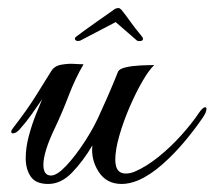

<svg xmlns="http://www.w3.org/2000/svg" viewBox="-20 -452 534 478"><path d="M100 6Q69 6 56.5 -12.5Q44 -31 44 -58Q44 -84 51.5 -112.5Q59 -141 69 -166Q79 -191 85 -205Q72 -186 58.5 -167Q45 -148 29 -130Q20 -120 12 -120Q8 -120 8 -124Q8 -128 13 -134Q48 -179 71.5 -217Q95 -255 107 -274Q115 -288 133 -291Q151 -294 164 -293Q168 -293 173 -292.5Q178 -292 188 -292Q167 -256 151 -214Q135 -172 117 -134Q102 -103 95 -80Q88 -57 88 -42Q88 -15 107 -15Q122 -15 145 -39.5Q168 -64 192 -101Q216 -138 232 -176Q244 -202 255.5 -229Q267 -256 274 -274Q278 -281 293.5 -284.5Q309 -288 328.5 -289Q348 -290 364 -290Q351 -278 334.5 -249.5Q318 -221 302.5 -185Q287 -149 277 -114Q267 -79 267 -54Q267 -50 267.5 -46Q268 -42 269 -38Q274 -20 293 -20Q298 -20 303.5 -21Q309 -22 316 -25Q344 -37 374 -61Q404 -85 431 -115Q458 -145 476 -172Q485 -185 491 -185Q494 -185 494 -181Q494 -173 486 -161Q468 -134 441.5 -102Q415 -70 384.5 -43Q354 -16 324 -3Q302 6 283 6Q245 6 225.5 -24.5Q206 -55 210 -90Q187 -51 159.5 -22.5Q132 6 100 6ZM174 -350Q169 -350 167 -353.5Q165 -357 170 -361Q175 -365 189.5 -375.5Q204 -386 221 -398Q238 -410 251 -419Q264 -428 265 -429Q268 -431 271 -431.5Q274 -432 275 -432Q278 -432 282 -428Q284 -426 291.5 -416Q299 -406 308 -393.5Q317 -381 325 -371.5Q333 -362 334 -360Q336 -358 336 -355Q336 -351 330.5 -350Q325 -349 321 -351L268 -397L180 -351Q178 -350 174 -350Z"/></svg>

Font: Gwendolyn
Style: Bold
Weight: 700
Designer: Robert E. Leuschke
Foundry: Robert E. Leuschke
Version: Version 1.010; ttfautohint (v1.8.3)